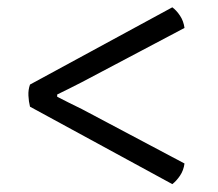

<svg xmlns="http://www.w3.org/2000/svg" viewBox="-20 -564 580 512"><path d="M439.5 -544.5Q450.5 -536.5 460 -522.2Q469.5 -508 472 -489.5L198.5 -345Q185.5 -338 164 -327.5Q142.5 -317 132.5 -312V-306Q142.5 -300.5 164 -290Q185.5 -279.5 198.5 -273L472 -128Q469.5 -109.5 460 -95.5Q450.5 -81.5 439.5 -73L60 -279.5Q56.5 -293.5 55.8 -309Q55 -324.5 60 -338.5Z"/></svg>

Font: Signika Negative SC Light
Style: Regular
Weight: 300
Designer: Anna Giedryś
Foundry: Anna Giedryś
Version: Version 2.000; ttfautohint (v1.8.3) -l 8 -r 50 -G 200 -x 9 -